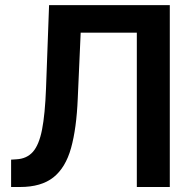

<svg xmlns="http://www.w3.org/2000/svg" viewBox="-20 -748 770 768"><path d="M24.4 0V-109.4L45.4 -110.8Q86.9 -112.8 111.6 -140.6Q136.2 -168.5 148.2 -229.7Q160.2 -291 164.1 -394.5L176.3 -727.5H659.2V0H527.3V-617.2H302.7L291 -353.5Q286.1 -234.4 264.2 -155.8Q242.2 -77.1 193.6 -38.6Q145 0 60.1 0Z"/></svg>

Font: Inter Semi Bold
Style: Regular
Weight: 600
Designer: Rasmus Andersson
Foundry: rsms
Version: Version 4.000;git-e0f93cc